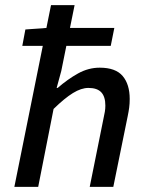

<svg xmlns="http://www.w3.org/2000/svg" viewBox="-20 -729 579 749"><path d="M36 0 179 -709H271L219 -452L201 -386H205Q244 -420 284.5 -442.5Q325 -465 369 -465Q431 -465 458.5 -432.5Q486 -400 486 -343Q486 -325 484 -309.5Q482 -294 478 -275L422 0H330L383 -263Q387 -281 389 -293Q391 -305 391 -317Q391 -352 375 -369Q359 -386 325 -386Q297 -386 264.5 -366Q232 -346 189 -304L129 0ZM67 -550 79 -614 162 -620H426L412 -550Z"/></svg>

Font: Source Sans 3 ExtraLight Medium
Style: Italic
Weight: 500
Italic angle: -11°
Version: Version 3.052;hotconv 1.1.0;makeotfexe 2.6.0